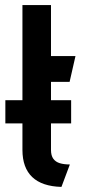

<svg xmlns="http://www.w3.org/2000/svg" viewBox="-20 -720 345 753"><path d="M259 -236V-327H1V-236ZM180 -132V-399H253L276 -500H180V-700H68V-132Q68 -62 106.5 -25.5Q145 11 221 13L254 -75Q231 -75 214.5 -80Q198 -85 189 -97.5Q180 -110 180 -132Z"/></svg>

Font: Advent Pro
Style: Regular
Weight: 400
Designer: VivaRado, Andreas Kalpakidis
Foundry: VivaRado, Andreas Kalpakidis
Version: Version 3.000